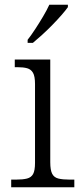

<svg xmlns="http://www.w3.org/2000/svg" viewBox="-20 -786 342 806"><path d="M27 0V-32H47Q76 -32 93.5 -36.5Q111 -41 119 -55.5Q127 -70 127 -102V-433Q127 -466 118.5 -480.5Q110 -495 94 -499.5Q78 -504 52 -504H42V-536H191V-105Q191 -72 199 -56.5Q207 -41 225 -36.5Q243 -32 272 -32H292V0ZM96 -619Q111 -638 128 -664Q145 -690 161 -717Q177 -744 187 -766H265V-756Q256 -743 238.5 -723Q221 -703 199.5 -681Q178 -659 156.5 -639.5Q135 -620 118 -606H96Z"/></svg>

Font: Noto Serif Thai Light
Style: Regular
Weight: 300
Version: Version 2.001